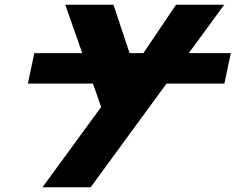

<svg xmlns="http://www.w3.org/2000/svg" viewBox="-20 -533 997 813"><path d="M725.4 -513 587.2 -308H528.7L460.4 -513H256.4L328.3 -308H125.3L98.1 -179H373.6L408.3 -80L159.8 260H363.8L685 -179H930.1L957.3 -308H779.4L929.4 -513Z"/></svg>

Font: Hussar
Style: BdOblTwo
Weight: 700
Foundry: Cannot Into Space Fonts
Version: Version 2.00